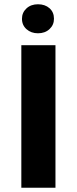

<svg xmlns="http://www.w3.org/2000/svg" viewBox="-20 -880 360 900"><path d="M240 -668V0H80V-668ZM83 -792Q83 -821 104 -840.5Q125 -860 158 -860Q191 -860 212 -841.5Q233 -823 233 -792Q233 -763 212 -743.5Q191 -724 158 -724Q126 -724 104.5 -743Q83 -762 83 -792Z"/></svg>

Font: Madhuban Bold
Style: Regular
Weight: 700
Designer: jaikishan Patel
Foundry: MagicType
Version: Version 1.000